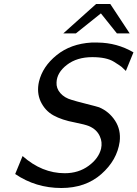

<svg xmlns="http://www.w3.org/2000/svg" viewBox="-20 -923 688 961"><path d="M297 -756 461 -903H532L629 -756H565L485 -856L360 -756ZM56 -52 93 -142Q190 -56 304 -56Q373 -56 423.5 -93Q474 -130 486 -179Q493 -212 480 -240Q465 -275 425 -292Q405 -300 355 -310Q290 -322 247.5 -345.5Q205 -369 183 -416Q163 -461 175 -514Q193 -590 263.5 -647Q334 -704 438 -710H469Q566 -709 648 -661L610 -568Q609 -569 600 -577.5Q591 -586 589 -588L575 -598Q570 -602 562.5 -606Q555 -610 550 -614Q513 -637 442 -637Q365 -637 315 -598.5Q265 -560 263 -511Q261 -481 282 -457Q303 -433 339 -423Q357 -417 412.5 -403Q468 -389 476 -386Q526 -365 556 -319Q586 -273 579 -214Q566 -121 487 -51.5Q408 18 287 18Q159 18 56 -52Z"/></svg>

Font: Coval
Style: Book Italic
Weight: 350
Foundry: Context Ltd
Version: Version 001.000